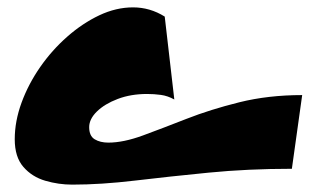

<svg xmlns="http://www.w3.org/2000/svg" viewBox="-20 -458 860 521"><path d="M176 43Q139 43 103 32.5Q67 22 43.5 -5Q20 -32 20 -80Q20 -129 38.5 -179.5Q57 -230 89 -276Q121 -322 162.5 -358.5Q204 -395 249.5 -416.5Q295 -438 341 -438Q387 -438 427 -413L453 -188Q435 -198 416.5 -200.5Q398 -203 379 -203Q335 -203 299.5 -189.5Q264 -176 243 -155.5Q222 -135 222 -113Q222 -89 237 -80Q252 -71 274 -71Q315 -71 368 -90.5Q421 -110 486 -135.5Q551 -161 629.5 -180.5Q708 -200 800 -200L772 0Q653 0 546 10.5Q439 21 346.5 32Q254 43 176 43Z"/></svg>

Font: Marhey ExtraBold
Style: Regular
Weight: 800
Designer: Nur Syamsi & Bustanul Arifin
Foundry: Namelatype
Version: Version 1.000; ttfautohint (v1.8.4.7-5d5b)